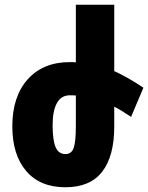

<svg xmlns="http://www.w3.org/2000/svg" viewBox="-20 -780 625 810"><path d="M533 -287Q488 -317 462 -330V-246Q462 -121 411 -55.5Q360 10 256 10Q149 10 90.5 -58.5Q32 -127 32 -247Q32 -373 97 -445.5Q162 -518 275 -518Q292 -518 300 -517V-760H462V-480Q518 -455 585 -410ZM300 -377Q292 -378 275 -378Q238 -378 220 -345Q202 -312 202 -252Q202 -189 214.5 -159.5Q227 -130 256 -130Q282 -130 291 -156.5Q300 -183 300 -249Z"/></svg>

Font: Noto Sans Armenian Black Cond
Style: Regular
Weight: 900
Width: 3
Designer: Monotype Design team
Foundry: Monotype Imaging Inc.
Version: Version 1.000